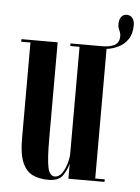

<svg xmlns="http://www.w3.org/2000/svg" viewBox="-50 -692 544 744"><g transform="rotate(5 222.0 -320.0)"><path d="M165.5 11Q130 11 104.2 -1.5Q78.5 -14 64.5 -46.5Q50.5 -79 50.5 -139V-513H14.5V-523H155.5V-148.5Q155.5 -67.5 162.5 -35.8Q169.5 -4 190 -4Q205.5 -4 217 -20.2Q228.5 -36.5 235 -58.8Q241.5 -81 241.5 -98V-513H205.5V-523H329Q359.5 -523 377.2 -533Q395 -543 395 -568Q395 -579 389.5 -590Q384 -601 384 -615Q384 -631.5 391.8 -642Q399.5 -652.5 413.5 -652.5Q427.5 -652.5 435.5 -642.2Q443.5 -632 443.5 -615Q443.5 -581 429 -559.8Q414.5 -538.5 392.2 -527.8Q370 -517 346.5 -514V-10H383.5V0H243V-59Q237 -34 221.2 -11.5Q205.5 11 165.5 11Z"/></g></svg>

Font: Imbue 100pt SemiBold
Style: Regular
Weight: 600
Designer: Tyler Finck
Foundry: Etcetera Type Company
Version: Version 1.102; ttfautohint (v1.8.3)